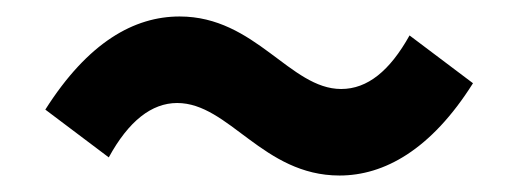

<svg xmlns="http://www.w3.org/2000/svg" viewBox="-20 -491 629 233"><path d="M392 -278C446 -278 503 -309 554 -390L477 -448C453 -405 426 -383 394 -383C332 -383 290 -471 198 -471C143 -471 87 -440 35 -358L112 -300C136 -344 164 -366 195 -366C258 -366 299 -278 392 -278Z"/></svg>

Font: Noto Sans T Chinese Bold
Style: Bold
Weight: 700
Designer: Ryoko NISHIZUKA (kana & ideographs); Paul D. Hunt (Latin, Greek & Cyrillic); Wenlong ZHANG (bopomofo); Sandoll Communica
Foundry: Adobe Systems Incorporated
Version: Version 1.000;PS 1;hotconv 1.0.78;makeotf.lib2.5.61930